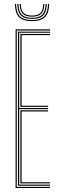

<svg xmlns="http://www.w3.org/2000/svg" viewBox="-20 -948 297 968"><path d="M58.5 0V-800H232.5V-794.2H64.5V-5.8H232.5V0ZM82.8 -23.2V-392H222.5V-386H89V-29H232.5V-23.2ZM70.5 -11.5V-788.5H232.5V-782.8H76.8V-403.5H222.5V-397.8H76.8V-17.2H232.5V-11.5ZM82.8 -409.2V-776.8H232.5V-771H89V-415H222.5V-409.2ZM141.5 -841.5Q96 -841.5 76 -861.6Q56 -881.8 55 -928.2H61Q62 -884.8 80.6 -865.9Q99.2 -847 141.5 -847Q183.5 -847 202.2 -865.9Q221 -884.8 222 -928.2H228Q227 -881.8 206.9 -861.6Q186.8 -841.5 141.5 -841.5ZM141.5 -852.8Q102.5 -852.8 85.2 -870.2Q68 -887.8 67 -928.2H73.2Q73.8 -890.8 89.8 -874.5Q105.8 -858.2 141.5 -858.2Q177.2 -858.2 193.1 -874.5Q209 -890.8 209.8 -928.2H215.8Q215 -887.8 197.8 -870.2Q180.5 -852.8 141.5 -852.8ZM141.5 -864Q108.8 -864 94.4 -878.9Q80 -893.8 79.2 -928.2H85Q85.5 -897 98.8 -883.2Q112 -869.5 141.5 -869.5Q171 -869.5 184.2 -883.2Q197.5 -897 197.8 -928.2H203.5Q203 -893.8 188.6 -878.9Q174.2 -864 141.5 -864Z"/></svg>

Font: Big Shoulders Inline Display ExtraLight
Style: Regular
Weight: 250
Version: Version 2.002